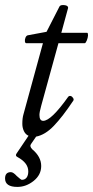

<svg xmlns="http://www.w3.org/2000/svg" viewBox="-36 -525 366 755"><path d="M32.2 210Q-16.1 210 -16.1 176.8Q-16.1 151.9 6.8 151.9Q16.1 151.9 29.8 167Q46.4 182.1 49.8 182.1Q62 182.1 68.6 173.3Q75.2 164.6 75.2 148.9Q75.2 115.7 33.2 92.8Q22.9 87.9 28.8 79.1L76.2 8.8Q64.5 3.9 58.1 -9.3Q51.8 -22.5 51.8 -38.1Q51.8 -60.5 56.2 -75.2L132.8 -355H67.9Q63 -355 62 -362.1Q61 -369.1 64.2 -377Q67.4 -384.8 73.2 -386.2L147 -399.9L198.2 -500Q202.1 -506.3 217 -504.9Q231.9 -503.4 231.9 -494.1L205.1 -396H307.1Q310.5 -394.5 310.1 -385.5Q309.6 -376.5 305.2 -365.7Q300.8 -355 296.9 -355H193.8L126 -108.9Q119.1 -84 119.1 -73.2Q119.1 -49.8 133.8 -49.8Q165 -49.8 231.9 -144Q235.8 -148.9 241.7 -147.5Q247.6 -146 251.5 -139.6Q255.4 -133.3 252 -128.9Q210 -65.9 175.8 -30.3Q141.6 5.4 106 12.2L86.9 40Q78.6 49.8 90.8 62Q126 91.3 126 127.9Q126 162.6 96.4 186.3Q66.9 210 32.2 210Z"/></svg>

Font: Junicode SmCond
Style: Italic
Weight: 400
Width: 4
Italic angle: -11°
Designer: Peter S. Baker
Version: Version 2.206